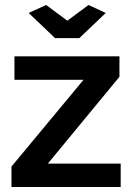

<svg xmlns="http://www.w3.org/2000/svg" viewBox="-20 -750 533 770"><path d="M26 -82 315 -430H38V-524H459V-442L172 -94H464V0H26ZM165 -730 250 -667 335 -730 404 -698 298 -597H201L95 -698Z"/></svg>

Font: Raleway Thin
Style: Bold
Weight: 700
Version: Version 4.026